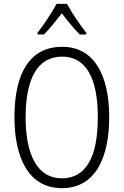

<svg xmlns="http://www.w3.org/2000/svg" viewBox="-20 -967 642 997"><path d="M328 -947H274C251 -903 206 -837 175 -797V-788H208C237 -816 272 -861 301 -898C330 -860 364 -818 394 -788H428V-797C401 -830 352 -901 328 -947ZM547 -358C547 -572 472 -724 303 -724C140 -724 55 -595 55 -359C55 -157 123 10 302 10C478 10 547 -153 547 -358ZM113 -358C113 -557 174 -673 303 -673C426 -673 488 -562 488 -358C488 -154 428 -41 301 -41C177 -41 113 -158 113 -358Z"/></svg>

Font: Noto Sans Myanmar Condensed Light
Style: Regular
Weight: 300
Width: 3
Designer: Monotype Design Team
Foundry: Monotype Imaging Inc.
Version: Version 2.107